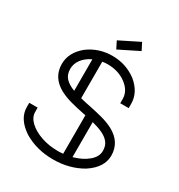

<svg xmlns="http://www.w3.org/2000/svg" viewBox="-193 -964 1021 1094"><g transform="rotate(30 317.0 -417.0)"><path d="M316.4 -722.7 293 -769.5 422.4 -834 446.3 -787.1ZM316.9 0Q209 0 125.5 -49.8Q39.1 -106.4 39.1 -184.1V-211.9H94.2V-184.1Q94.2 -148.9 124.8 -119.9Q155.3 -90.8 206.1 -73Q256.8 -55.2 316.9 -55.2Q334.5 -55.2 351.6 -57.1V-310.1L336.4 -313Q293 -321.8 251 -332.8Q209 -343.8 174.3 -361.8Q88.9 -407.7 88.9 -496.6Q88.9 -572.3 158.2 -628.9Q227.5 -680.7 316.9 -680.7Q406.2 -680.7 475.6 -628.9Q544.9 -572.3 544.9 -496.6V-468.8H489.3V-496.6Q489.3 -549.8 438.7 -587.6Q388.2 -625.5 316.9 -625.5Q298.8 -625.5 282.2 -622.6V-382.3Q312 -374.5 347.7 -367.7Q391.1 -358.9 433.1 -347.9Q475.1 -336.9 509.8 -318.8Q594.7 -272.9 594.7 -184.1Q594.7 -106.4 508.3 -49.8Q424.8 0 316.9 0ZM226.6 -398.9V-606.4Q189 -588.9 166.7 -560.1Q144.5 -531.2 144.5 -496.6Q144.5 -459 165.8 -436.3Q187 -413.6 226.6 -398.9ZM407.2 -66.9Q465.8 -83 502.7 -114.3Q539.6 -145.5 539.6 -184.1Q539.6 -216.3 523.7 -237.3Q507.8 -258.3 478.5 -272.5Q449.2 -286.6 407.2 -297.4Z"/></g></svg>

Font: X Company
Style: Regular
Weight: 400
Designer: GGBotNet
Foundry: GGBotNet
Version: 0.90